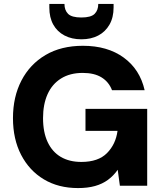

<svg xmlns="http://www.w3.org/2000/svg" viewBox="-20 -945 827 977"><path d="M377 12Q277 12 203 -32.5Q129 -77 87.5 -157Q46 -237 46 -344Q46 -452 89 -535Q132 -618 211.5 -665Q291 -712 402 -712Q527 -712 609.5 -652Q692 -592 716 -486H550Q534 -528 497 -551Q460 -574 401 -574Q336 -574 290.5 -545.5Q245 -517 222 -465.5Q199 -414 199 -344Q199 -272 222.5 -222Q246 -172 289.5 -146.5Q333 -121 394 -121Q480 -121 524.5 -166Q569 -211 578 -279H415V-391H729V0H590L579 -81Q558 -51 529.5 -30Q501 -9 463.5 1.5Q426 12 377 12ZM394 -745Q345 -745 308 -764.5Q271 -784 251 -820Q231 -856 231 -907V-925H308Q308 -893 326.5 -874.5Q345 -856 394 -856Q443 -856 461.5 -874.5Q480 -893 480 -925H558V-907Q558 -856 537 -819.5Q516 -783 479.5 -764Q443 -745 394 -745Z"/></svg>

Font: DM Sans 12pt Black
Style: Regular
Weight: 900
Version: Version 4.004;gftools[0.9.30]